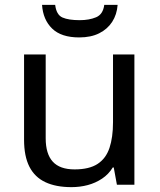

<svg xmlns="http://www.w3.org/2000/svg" viewBox="-20 -760 658 790"><path d="M533 -536V0H461L448 -71H444Q427 -43 400 -25Q373 -7 341 1.5Q309 10 274 10Q210 10 166.5 -10.5Q123 -31 101 -74Q79 -117 79 -185V-536H168V-191Q168 -127 197 -95Q226 -63 287 -63Q347 -63 381.5 -85.5Q416 -108 430.5 -151.5Q445 -195 445 -257V-536ZM464 -740Q461 -700 441.5 -670Q422 -640 388 -623Q354 -606 306 -606Q232 -606 194.5 -642.5Q157 -679 153 -740H207Q212 -699 237 -688Q262 -677 308 -677Q347 -677 375.5 -689Q404 -701 409 -740Z"/></svg>

Font: Noto Sans Lao Looped
Style: Regular
Weight: 400
Designer: Mark Frömberg, Ben Mitchell
Foundry: The Fontpad Ltd
Version: Version 1.001